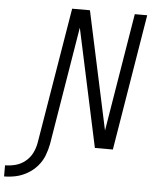

<svg xmlns="http://www.w3.org/2000/svg" viewBox="-196 -786 833 1032"><g transform="rotate(5 220.5 -270.0)"><path d="M-135 195Q-103 195 -71 188Q-39 181 -9 163.5Q21 146 43.5 120Q66 94 78 63Q90 32 96 0L201 -637L338 0H435L556 -735H489L384 -98L247 -735H151L29 0Q24 28 11 54.5Q-2 81 -26 100.5Q-50 120 -78.5 127.5Q-107 135 -135 135Z"/></g></svg>

Font: Iosevka Sparkle Light Oblique
Style: Regular
Weight: 300
Italic angle: -9°
Designer: Belleve Invis
Foundry: Belleve Invis
Version: Version 4.5.0; ttfautohint (v1.8.3)